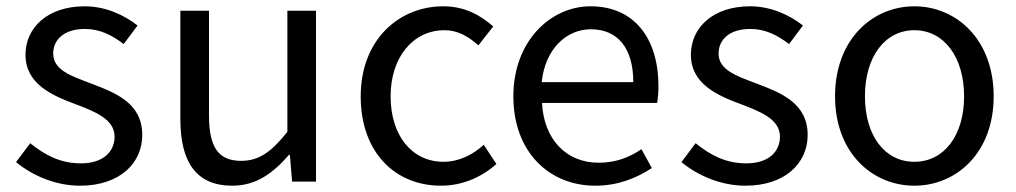

<svg xmlns="http://www.w3.org/2000/svg" viewBox="-20 -577 3228 610"><path d="M234 13C362 13 432 -60 432 -148C432 -251 345 -283 266 -313C205 -336 149 -355 149 -407C149 -449 181 -485 250 -485C298 -485 336 -465 373 -437L417 -496C375 -529 316 -557 249 -557C131 -557 61 -489 61 -403C61 -311 144 -274 220 -246C280 -223 344 -199 344 -143C344 -96 309 -58 237 -58C172 -58 123 -84 76 -122L31 -62C83 -19 157 13 234 13Z M718 13C793 13 847 -26 898 -85H901L908 0H984V-543H893V-158C841 -93 802 -66 746 -66C674 -66 644 -109 644 -210V-543H553V-199C553 -61 604 13 718 13Z M1381 13C1446 13 1508 -12 1557 -56L1517 -117C1483 -86 1439 -63 1389 -63C1289 -63 1221 -146 1221 -271C1221 -396 1293 -481 1392 -481C1435 -481 1468 -461 1500 -433L1547 -493C1508 -527 1459 -557 1388 -557C1249 -557 1126 -452 1126 -271C1126 -91 1237 13 1381 13Z M1871 13C1945 13 2003 -12 2051 -43L2018 -103C1978 -76 1935 -60 1882 -60C1779 -60 1708 -134 1702 -250H2068C2070 -263 2072 -282 2072 -302C2072 -457 1994 -557 1856 -557C1730 -557 1611 -447 1611 -271C1611 -92 1727 13 1871 13ZM1701 -316C1712 -422 1780 -484 1857 -484C1942 -484 1992 -425 1992 -316Z M2348 13C2476 13 2546 -60 2546 -148C2546 -251 2459 -283 2380 -313C2319 -336 2263 -355 2263 -407C2263 -449 2295 -485 2364 -485C2412 -485 2450 -465 2487 -437L2531 -496C2489 -529 2430 -557 2363 -557C2245 -557 2175 -489 2175 -403C2175 -311 2258 -274 2334 -246C2394 -223 2458 -199 2458 -143C2458 -96 2423 -58 2351 -58C2286 -58 2237 -84 2190 -122L2145 -62C2197 -19 2271 13 2348 13Z M2885 13C3018 13 3137 -91 3137 -271C3137 -452 3018 -557 2885 -557C2752 -557 2633 -452 2633 -271C2633 -91 2752 13 2885 13ZM2885 -63C2791 -63 2728 -146 2728 -271C2728 -396 2791 -481 2885 -481C2979 -481 3043 -396 3043 -271C3043 -146 2979 -63 2885 -63Z"/></svg>

Font: Source Han Sans HK
Style: Regular
Weight: 400
Designer: Ryoko NISHIZUKA 西塚涼子 (kana, bopomofo & ideographs); Paul D. Hunt (Latin, Greek & Cyrillic); Sandoll Communications 산돌커뮤니
Foundry: Adobe
Version: Version 2.000;hotconv 1.0.107;makeotfexe 2.5.65593